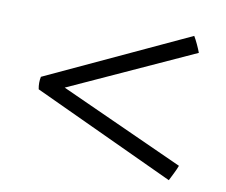

<svg xmlns="http://www.w3.org/2000/svg" viewBox="-58 -534 697 591"><g transform="rotate(10 290.5 -238.5)"><path d="M61 -258 504 -464Q510 -454 516.5 -440Q523 -426 527 -415L139 -238L527 -62Q523 -51 516 -37Q509 -23 504 -13L61 -219Q57 -239 61 -258Z"/></g></svg>

Font: Tiro Devanagari Sanskrit
Style: Regular
Weight: 400
Designer: Devanagari: John Hudson & Fiona Ross. Latin: John Hudson.
Foundry: Tiro Typeworks Ltd.
Version: Version 1.52